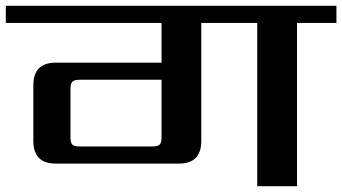

<svg xmlns="http://www.w3.org/2000/svg" viewBox="-40 -642 1180 662"><path d="M235 -137H485Q504 -137 510.5 -143.5Q517 -150 517 -169V-367H235Q216 -367 209.5 -360.5Q203 -354 203 -335V-169Q203 -150 209.5 -143.5Q216 -137 235 -137ZM1120 -622V-563H984V0H847V-563H654V-156Q654 -78 577 -78H152Q75 -78 75 -156V-348Q75 -426 152 -426H517V-563H-20V-622Z"/></svg>

Font: Sarpanch SemiBold
Style: Regular
Weight: 600
Designer: Manushi Parikh (Devanagari and Latin), Jyotish Sonowal (Devanagari)
Foundry: Indian Type Foundry
Version: Version 2.004;PS 1.0;hotconv 1.0.78;makeotf.lib2.5.61930; tt